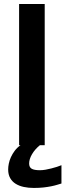

<svg xmlns="http://www.w3.org/2000/svg" viewBox="-20 -720 325 952"><path d="M201.7 0H177.7Q152.8 20.5 138.7 44.7Q124.5 68.8 124.5 90.8Q124.5 109.4 137.2 116.7Q149.9 124 177.7 124Q189.9 124 204.8 121.6Q219.7 119.1 234.4 115.2Q249 111.3 262.5 107.2Q275.9 103 284.7 99.1V189.9Q275.9 192.4 263.4 196.3Q251 200.2 234.1 203.6Q217.3 207 195.8 209.5Q174.3 211.9 147.5 211.9Q121.1 211.9 98.1 207Q75.2 202.1 57.9 191.4Q40.5 180.7 30.5 163.1Q20.5 145.5 20.5 120.1Q20.5 106.9 23.7 91.1Q26.9 75.2 34.2 59.1Q41.5 43 53 27.6Q64.5 12.2 81.5 0H74.7V-700.2H201.7Z"/></svg>

Font: Audiowide
Style: Regular
Weight: 400
Designer: Astigmatic (AOETI)
Foundry: Astigmatic (AOETI)
Version: Version 1.002